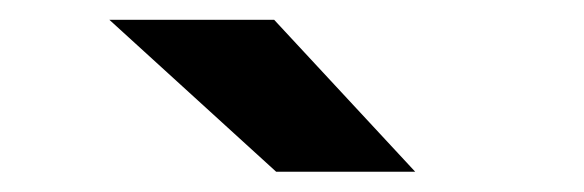

<svg xmlns="http://www.w3.org/2000/svg" viewBox="-20 -732 590 194"><path d="M259 -558.5 90.5 -712H257L399.5 -558.5Z"/></svg>

Font: Trispace SemiCondensed
Style: Bold
Weight: 700
Width: 4
Designer: Tyler Finck
Foundry: Etcetera Type Company
Version: Version 1.210; ttfautohint (v1.8.3)